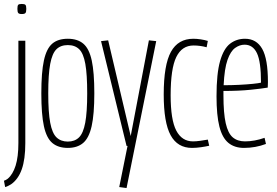

<svg xmlns="http://www.w3.org/2000/svg" viewBox="-44 -738 1401 971"><path d="M66 -667Q53 -667 48.5 -672Q44 -677 44 -693Q44 -709 48 -713.5Q52 -718 66 -718Q80 -718 84.5 -713.5Q89 -709 89 -693Q89 -677 84.5 -672Q80 -667 66 -667ZM84 -532V-14Q84 68 66 118.5Q48 169 12 194Q5 198 -2.5 202Q-10 206 -18 208L-24 176Q-14 173 -5 166Q21 144 35 99.5Q49 55 49 -15V-532Z M165 -266Q165 -372 178 -432Q191 -492 220 -517Q249 -542 299 -542Q348 -542 377.5 -517Q407 -492 420 -432Q433 -372 433 -266Q433 -160 419.5 -100Q406 -40 376.5 -15Q347 10 299 10Q250 10 220.5 -15Q191 -40 178 -100Q165 -160 165 -266ZM200 -266Q200 -170 210 -117Q220 -64 242 -43Q264 -22 299 -22Q334 -22 355.5 -43Q377 -64 387 -117Q397 -170 397 -266Q397 -362 387.5 -415Q378 -468 356.5 -489Q335 -510 299 -510Q263 -510 241.5 -489Q220 -468 210 -415Q200 -362 200 -266Z M559 208 601 0H596L467 -530L503 -534L617 -50L709 -534L746 -530L596 213Z M784 -260Q784 -410 820.5 -476Q857 -542 934 -542Q951 -542 971 -539Q991 -536 1007 -531L1001 -499Q968 -508 935 -508Q876 -508 847.5 -449.5Q819 -391 819 -256Q819 -132 847.5 -77.5Q876 -23 932 -23Q948 -23 969.5 -26Q991 -29 1007 -32L1014 -1Q997 3 972.5 6.5Q948 10 927 10Q854 10 819 -54Q784 -118 784 -260Z M1190 10Q1142 10 1111 -15.5Q1080 -41 1065.5 -98Q1051 -155 1051 -251Q1051 -366 1069 -429Q1087 -492 1119.5 -517Q1152 -542 1195 -542Q1253 -542 1282 -491Q1311 -440 1311 -323Q1311 -318 1310.5 -308Q1310 -298 1310 -295Q1281 -290 1223 -284Q1165 -278 1086 -278Q1086 -267 1086 -256Q1086 -166 1097.5 -115Q1109 -64 1133 -43.5Q1157 -23 1195 -23Q1243 -23 1294 -41L1301 -10Q1248 10 1190 10ZM1087 -307Q1127 -307 1166 -309Q1205 -311 1234.5 -314Q1264 -317 1276 -320Q1276 -426 1255.5 -469Q1235 -512 1193 -512Q1168 -512 1145 -495.5Q1122 -479 1106.5 -435Q1091 -391 1087 -307Z"/></svg>

Font: Georama Condensed ExtraLight
Style: Regular
Weight: 200
Width: 3
Designer: Jean-Baptiste Levee
Foundry: Production Type
Version: Version 1.000